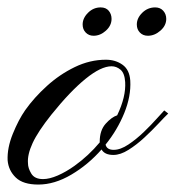

<svg xmlns="http://www.w3.org/2000/svg" viewBox="-20 -495 472 516"><path d="M83 1Q42 1 22.5 -17.8Q2.9 -36.6 0.5 -64Q-1 -97.2 14.4 -135.3Q29.8 -173.3 47.9 -199.2Q71.8 -232.9 106 -263.9Q140.1 -294.9 180.9 -314.7Q221.7 -334.5 264.6 -334.5Q290.5 -334.5 309.3 -321Q328.1 -307.6 330.1 -278.3Q332.5 -236.8 314 -191.2Q295.4 -145.5 263.7 -106.4Q267.1 -92.3 285.6 -92.3Q303.7 -92.3 325.2 -106.7Q346.7 -121.1 366.9 -140.6Q387.2 -160.2 401.9 -176.8Q416.5 -193.4 421.4 -198.2L432.1 -189.9Q422.9 -181.2 405.8 -162.8Q388.7 -144.5 367.9 -125.2Q347.2 -106 325.4 -92.3Q303.7 -78.6 284.7 -78.6Q261.2 -78.6 252.9 -93.3Q216.8 -52.2 171.6 -25.6Q126.5 1 83 1ZM95.7 -13.7Q112.8 -13.7 135.3 -23.4Q157.7 -33.2 180.2 -49.3Q217.8 -76.2 248 -112.3V-114.3Q248 -144.5 263.9 -162.4Q279.8 -180.2 294.9 -185.1Q318.8 -234.9 316.4 -274.4Q314.9 -298.3 304 -307.6Q293 -316.9 279.8 -316.9Q251.5 -316.9 210.2 -283.4Q168.9 -250 118.2 -187Q82 -141.6 67.6 -110.4Q53.2 -79.1 55.2 -56.2Q55.2 -43 64.2 -28.3Q73.2 -13.7 95.7 -13.7ZM377.4 -398.9Q364.3 -398.9 356 -407.5Q347.7 -416 347.7 -429.2Q347.7 -446.3 362.3 -460.7Q377 -475.1 397 -475.1Q410.6 -475.1 418.7 -466.1Q426.8 -457 426.8 -444.3Q426.8 -426.3 411.1 -412.6Q395.5 -398.9 377.4 -398.9ZM231.4 -398.9Q218.8 -398.9 210.4 -407.5Q202.1 -416 202.1 -429.2Q202.1 -446.3 216.6 -460.7Q231 -475.1 250.5 -475.1Q264.6 -475.1 272.2 -466.1Q279.8 -457 279.8 -444.3Q279.8 -426.3 264.6 -412.6Q249.5 -398.9 231.4 -398.9Z"/></svg>

Font: Pinyon Script
Style: Regular
Weight: 400
Designer: Nicole Fally, Eben Sorkin
Foundry: Sorkin Type Co.
Version: Version 1.008; ttfautohint (v1.8.4.7-5d5b)